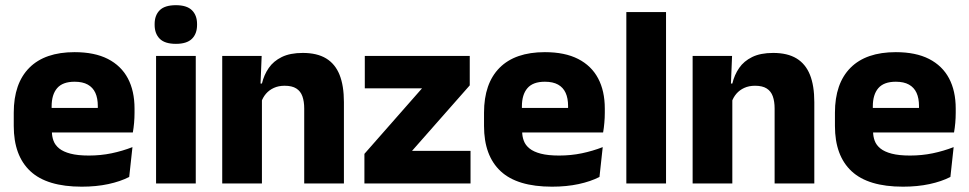

<svg xmlns="http://www.w3.org/2000/svg" viewBox="-20 -707 3735 740"><path d="M295 12.5Q161 12.5 97 -47.2Q33 -107 33 -221.5V-272.5Q33 -385.5 93 -445.8Q153 -506 267.5 -506Q344.5 -506 395.8 -479.8Q447 -453.5 472.8 -405Q498.5 -356.5 498.5 -288.5V-272Q498.5 -253 496.8 -233.2Q495 -213.5 492 -196.5H354Q356 -225.5 356.5 -251.2Q357 -277 357 -298Q357 -328.5 347.5 -349.2Q338 -370 318.2 -381Q298.5 -392 267.5 -392Q221.5 -392 200.2 -367.2Q179 -342.5 179 -297V-252L180 -235.5V-200.5Q180 -181.5 186.2 -164.5Q192.5 -147.5 208.2 -134.8Q224 -122 251.8 -114.8Q279.5 -107.5 322.5 -107.5Q368 -107.5 410 -116.2Q452 -125 490.5 -140L478 -25Q444 -7.5 397.5 2.5Q351 12.5 295 12.5ZM461 -196.5H114V-291H461Z M734.5 0H581.5V-491.5H734.5ZM658 -538Q615 -538 595.5 -557.8Q576 -577.5 576 -611V-614.5Q576 -648 595.5 -667.5Q615 -687 658 -687Q700 -687 719.8 -667.5Q739.5 -648 739.5 -614.5V-611Q739.5 -577 719.8 -557.5Q700 -538 658 -538Z M1305.5 0H1152.5V-289Q1152.5 -316 1145.5 -335.8Q1138.5 -355.5 1122 -366Q1105.5 -376.5 1077 -376.5Q1053.5 -376.5 1035.5 -368.2Q1017.5 -360 1005.2 -345.8Q993 -331.5 987 -313.5L963.5 -385H989.5Q997.5 -418.5 1015.8 -445Q1034 -471.5 1066 -487.2Q1098 -503 1147 -503Q1202 -503 1237 -481.8Q1272 -460.5 1288.8 -418.5Q1305.5 -376.5 1305.5 -313.5ZM989.5 0H836.5V-491.5H988.5L983.5 -368.5L989.5 -354Z M1568 -125.5H1793.5V0H1384.5V-114L1606.5 -366.5H1386V-491.5H1790.5V-378Z M2107.5 12.5Q1973.5 12.5 1909.5 -47.2Q1845.5 -107 1845.5 -221.5V-272.5Q1845.5 -385.5 1905.5 -445.8Q1965.5 -506 2080 -506Q2157 -506 2208.2 -479.8Q2259.5 -453.5 2285.2 -405Q2311 -356.5 2311 -288.5V-272Q2311 -253 2309.2 -233.2Q2307.5 -213.5 2304.5 -196.5H2166.5Q2168.5 -225.5 2169 -251.2Q2169.5 -277 2169.5 -298Q2169.5 -328.5 2160 -349.2Q2150.5 -370 2130.8 -381Q2111 -392 2080 -392Q2034 -392 2012.8 -367.2Q1991.5 -342.5 1991.5 -297V-252L1992.5 -235.5V-200.5Q1992.5 -181.5 1998.8 -164.5Q2005 -147.5 2020.8 -134.8Q2036.5 -122 2064.2 -114.8Q2092 -107.5 2135 -107.5Q2180.5 -107.5 2222.5 -116.2Q2264.5 -125 2303 -140L2290.5 -25Q2256.5 -7.5 2210 2.5Q2163.5 12.5 2107.5 12.5ZM2273.5 -196.5H1926.5V-291H2273.5Z M2547 0H2394V-660.5H2547Z M3118.5 0H2965.5V-289Q2965.5 -316 2958.5 -335.8Q2951.5 -355.5 2935 -366Q2918.5 -376.5 2890 -376.5Q2866.5 -376.5 2848.5 -368.2Q2830.5 -360 2818.2 -345.8Q2806 -331.5 2800 -313.5L2776.5 -385H2802.5Q2810.5 -418.5 2828.8 -445Q2847 -471.5 2879 -487.2Q2911 -503 2960 -503Q3015 -503 3050 -481.8Q3085 -460.5 3101.8 -418.5Q3118.5 -376.5 3118.5 -313.5ZM2802.5 0H2649.5V-491.5H2801.5L2796.5 -368.5L2802.5 -354Z M3460 12.5Q3326 12.5 3262 -47.2Q3198 -107 3198 -221.5V-272.5Q3198 -385.5 3258 -445.8Q3318 -506 3432.5 -506Q3509.5 -506 3560.8 -479.8Q3612 -453.5 3637.8 -405Q3663.5 -356.5 3663.5 -288.5V-272Q3663.5 -253 3661.8 -233.2Q3660 -213.5 3657 -196.5H3519Q3521 -225.5 3521.5 -251.2Q3522 -277 3522 -298Q3522 -328.5 3512.5 -349.2Q3503 -370 3483.2 -381Q3463.5 -392 3432.5 -392Q3386.5 -392 3365.2 -367.2Q3344 -342.5 3344 -297V-252L3345 -235.5V-200.5Q3345 -181.5 3351.2 -164.5Q3357.5 -147.5 3373.2 -134.8Q3389 -122 3416.8 -114.8Q3444.5 -107.5 3487.5 -107.5Q3533 -107.5 3575 -116.2Q3617 -125 3655.5 -140L3643 -25Q3609 -7.5 3562.5 2.5Q3516 12.5 3460 12.5ZM3626 -196.5H3279V-291H3626Z"/></svg>

Font: Anek Devanagari Medium
Style: Bold
Weight: 700
Version: Version 1.003